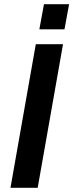

<svg xmlns="http://www.w3.org/2000/svg" viewBox="-20 -897 350 917"><path d="M30 0 151 -686H281L160 0ZM168 -757 190 -877H310L288 -757Z"/></svg>

Font: Archivo SemiBold SemiBold
Style: Italic
Weight: 600
Italic angle: -10°
Version: Version 2.001